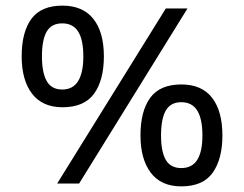

<svg xmlns="http://www.w3.org/2000/svg" viewBox="-20 -652 868 682"><path d="M569 -622H646L261 0H183ZM202 -271Q131 -271 94 -319Q57 -367 57 -452Q57 -538 91.5 -585Q126 -632 202 -632Q274 -632 311.5 -585Q349 -538 349 -452Q349 -367 314 -319Q279 -271 202 -271ZM201 -334Q239 -334 257.5 -364Q276 -394 276 -452Q276 -511 257.5 -540Q239 -569 201 -569Q163 -569 146 -540Q129 -511 129 -452Q129 -394 146 -364Q163 -334 201 -334ZM624 10Q552 10 515.5 -38.5Q479 -87 479 -171Q479 -257 513.5 -304.5Q548 -352 624 -352Q697 -352 733.5 -304.5Q770 -257 770 -171Q770 -87 735.5 -38.5Q701 10 624 10ZM624 -55Q662 -55 680.5 -84Q699 -113 699 -171Q699 -230 680.5 -259.5Q662 -289 624 -289Q586 -289 569 -259.5Q552 -230 552 -171Q552 -113 569 -84Q586 -55 624 -55Z"/></svg>

Font: lbangla85
Style: Book
Weight: 400
Designer: Jelle Bosma - Monotype Design Team
Foundry: Monotype Imaging Inc.
Version: Version 2.003